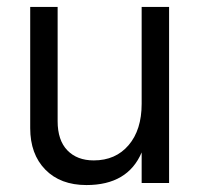

<svg xmlns="http://www.w3.org/2000/svg" viewBox="-20 -527 580 553"><path d="M467 0H388V-88Q348 6 229 6Q154 6 110.5 -38.5Q67 -83 67 -158V-507H146V-178Q146 -123 174 -94Q202 -65 250 -65Q313 -65 350.5 -109Q388 -153 388 -228V-507H467Z"/></svg>

Font: Hind Siliguri
Style: Regular
Weight: 400
Designer: Jyotish Sonowal
Foundry: Indian Type Foundry
Version: Version 1.000;PS 1.0;hotconv 1.0.86;makeotf.lib2.5.63406; tt